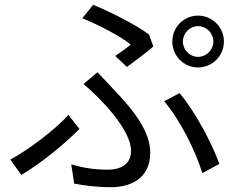

<svg xmlns="http://www.w3.org/2000/svg" viewBox="-20 -749 996 800"><path d="M742 -576C742 -611 771 -640 805 -640C840 -640 869 -611 869 -576C869 -541 840 -512 805 -512C771 -512 742 -541 742 -576ZM698 -576C698 -516 746 -468 805 -468C864 -468 913 -516 913 -576C913 -636 864 -684 805 -684C746 -684 698 -636 698 -576ZM509 -470C543 -495 597 -536 619 -555L601 -605C545 -647 441 -699 368 -729L323 -673C396 -643 484 -597 525 -563C511 -552 485 -532 460 -516ZM289 16C331 24 382 31 443 31C511 31 606 4 606 -113C606 -198 544 -282 455 -375C433 -399 409 -424 386 -448L328 -399C399 -339 526 -210 526 -120C526 -59 474 -42 430 -42C371 -42 326 -50 277 -64ZM894 -66C864 -150 793 -285 728 -361L664 -327C729 -252 796 -118 823 -28ZM311 -212 265 -270C211 -210 101 -126 23 -84L69 -20C161 -75 255 -155 311 -212Z"/></svg>

Font: Kinto Sans
Style: Regular
Weight: 400
Designer: Authors: Ryoko NISHIZUKA  (kana & ideographs); Paul D. Hunt (Latin, Greek & Cyrillic); Wenlong ZHANG  (bopomofo); Sandol
Foundry: Adobe Systems Incorporated, ookami Inc.
Version: Version 0.001